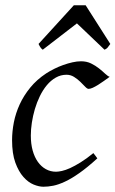

<svg xmlns="http://www.w3.org/2000/svg" viewBox="-20 -690 439 730"><path d="M397 -397.9Q386.7 -390.6 375.2 -382.3Q363.8 -374 353 -367.4Q342.3 -360.8 332.8 -356.4Q323.2 -352.1 316.9 -352.1Q311.5 -352.1 303.7 -360.4Q295.9 -368.7 285.4 -378.9Q274.9 -389.2 261.7 -397.5Q248.5 -405.8 232.9 -405.8Q210.9 -405.8 192.1 -395Q173.3 -384.3 158.2 -366.2Q143.1 -348.1 131.6 -324.5Q120.1 -300.8 112.5 -275.1Q105 -249.5 101.1 -223.6Q97.2 -197.8 97.2 -174.8Q97.2 -143.1 104.2 -117.7Q111.3 -92.3 124 -74.5Q136.7 -56.6 154.3 -46.9Q171.9 -37.1 192.9 -37.1Q201.7 -37.1 215.3 -40Q229 -43 246.8 -51Q264.6 -59.1 286.6 -72.8Q308.6 -86.4 335 -107.9Q338.9 -102.5 343.3 -97.2Q347.7 -91.8 350.1 -87.9Q312 -53.2 281.7 -32Q251.5 -10.7 226.8 0.7Q202.1 12.2 182.4 16.1Q162.6 20 145 20Q128.4 20 107.9 11.7Q87.4 3.4 69.1 -17.1Q50.8 -37.6 38.3 -71.8Q25.9 -106 25.9 -157.2Q25.9 -189.9 32.7 -224.9Q39.6 -259.8 54.9 -293.2Q70.3 -326.7 95 -356.9Q119.6 -387.2 155.8 -411.1Q169.4 -419.9 186 -428.2Q202.6 -436.5 220.5 -442.9Q238.3 -449.2 255.6 -453.1Q272.9 -457 288.1 -457Q309.6 -457 326.4 -448.7Q343.3 -440.4 356.4 -429.9Q369.6 -419.4 379.6 -409.9Q389.6 -400.4 397 -397.9ZM399.4 -522.9Q392.6 -513.2 388.9 -508.8Q385.3 -504.4 377.4 -501L272.5 -601.1L142.6 -501Q138.2 -503.9 134.8 -508.5Q131.3 -513.2 126.5 -522.9L260.7 -669.9H305.7L399.4 -522.9Z"/></svg>

Font: GentiumAlt
Style: Italic
Weight: 400
Italic angle: -7°
Designer: J. Victor Gaultney
Version: Version 1.02; 2005; OFL release